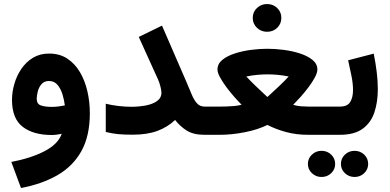

<svg xmlns="http://www.w3.org/2000/svg" viewBox="-20 -674 1949 960"><path d="M429.2 -108.4Q429.2 5.9 387 81.5Q344.7 157.2 267.6 201.7Q190.4 246.1 85 266.1L36.6 135.7Q136.2 116.7 203.4 81.5Q270.5 46.4 288.6 -4.9Q276.4 -2.4 263.2 -0.7Q250 1 239.3 1Q146.5 1 93.3 -40Q40 -81.1 40 -174.8Q40 -213.9 51.8 -254.6Q63.5 -295.4 86.9 -329.8Q110.4 -364.3 145 -385.3Q179.7 -406.2 225.6 -406.2Q278.3 -406.2 316.7 -380.9Q355 -355.5 379.9 -313Q404.8 -270.5 417 -217.3Q429.2 -164.1 429.2 -108.4ZM237.3 -139.6Q258.3 -139.6 275.6 -142.1Q293 -144.5 304.2 -147Q301.3 -171.9 293 -200.2Q284.7 -228.5 268.3 -248.8Q252 -269 224.6 -269Q201.2 -269 187.7 -253.4Q174.3 -237.8 168.9 -216.8Q163.6 -195.8 163.6 -180.2Q163.6 -153.8 184.8 -146.7Q206.1 -139.6 237.3 -139.6Z M787.1 -210.9Q787.1 -223.1 781.7 -243.2Q776.4 -263.2 770.5 -275.9L673.8 -489.3L790 -545.9L911.6 -265.6Q926.3 -231.9 937.7 -203.6Q949.2 -175.3 964.1 -158.2Q979 -141.1 1002.4 -141.1H1022.9V0H1002.4Q947.8 0 914.3 -20.8Q880.9 -41.5 855.5 -74.2Q818.4 -38.6 767.1 -19.5Q715.8 -0.5 643.1 -0.5Q600.1 -0.5 570.3 -3.4Q540.5 -6.3 508.8 -14.2V-155.3Q539.1 -147.9 573 -144Q606.9 -140.1 635.7 -140.1Q671.9 -140.1 706.5 -146.2Q741.2 -152.3 764.2 -168Q787.1 -183.6 787.1 -210.9Z M1243.7 -584.5Q1243.7 -613.8 1264.6 -633.8Q1285.6 -653.8 1315.4 -653.8Q1345.7 -653.8 1366.2 -633.8Q1386.7 -613.8 1386.7 -584.5Q1386.7 -555.2 1366.2 -535.2Q1345.7 -515.1 1315.4 -515.1Q1285.6 -515.1 1264.6 -535.2Q1243.7 -555.2 1243.7 -584.5ZM1316.9 -430.2Q1355.5 -430.2 1398.9 -424.6Q1442.4 -418.9 1480.5 -406.5Q1518.6 -394 1542.7 -374.3Q1566.9 -354.5 1566.9 -326.7Q1566.9 -310.5 1554.4 -287.1Q1542 -263.7 1522.7 -238Q1503.4 -212.4 1482.7 -189.2Q1461.9 -166 1445.8 -149.9Q1465.8 -144 1484.4 -142.6Q1502.9 -141.1 1519 -141.1H1595.2V0H1519.5Q1462.4 0 1411.9 -13.4Q1361.3 -26.9 1316.9 -49.3Q1270 -25.9 1204.3 -12.9Q1138.7 0 1080.6 0H1003.4V-141.1H1081.1Q1092.3 -141.1 1111.6 -141.6Q1130.9 -142.1 1151.9 -144Q1172.9 -146 1188 -150.4Q1171.9 -166.5 1151.4 -189.7Q1130.9 -212.9 1111.8 -238.5Q1092.8 -264.2 1080.1 -287.4Q1067.4 -310.5 1067.4 -326.7Q1067.4 -354.5 1091.3 -374.3Q1115.2 -394 1153.3 -406.5Q1191.4 -418.9 1234.9 -424.6Q1278.3 -430.2 1316.9 -430.2ZM1317.4 -302.2Q1293.5 -302.2 1266.8 -299.8Q1240.2 -297.4 1211.4 -291.5Q1231.9 -269.5 1256.6 -245.8Q1281.2 -222.2 1299.1 -205.6Q1316.9 -189 1316.9 -189Q1316.9 -189 1335 -205.6Q1353 -222.2 1378.2 -245.8Q1403.3 -269.5 1423.3 -291.5Q1395 -297.4 1368.4 -299.8Q1341.8 -302.2 1317.4 -302.2Z M1679.7 0H1574.7V-141.1H1680.2Q1717.3 -141.1 1731.2 -164.3Q1745.1 -187.5 1745.1 -223.1Q1745.1 -256.3 1737.1 -295.7Q1729 -335 1720.7 -372.6L1848.6 -405.8Q1857.9 -359.9 1863.5 -314.7Q1869.1 -269.5 1869.1 -228.5Q1869.1 -163.6 1851.8 -111.8Q1834.5 -60.1 1793 -30Q1751.5 0 1679.7 0ZM1684.6 145.5Q1684.6 118.2 1704.6 99.1Q1724.6 80.1 1752.9 80.1Q1781.2 80.1 1801 99.1Q1820.8 118.2 1820.8 145.5Q1820.8 172.9 1801 191.9Q1781.2 210.9 1752.9 210.9Q1724.6 210.9 1704.6 191.9Q1684.6 172.9 1684.6 145.5ZM1519.5 145.5Q1519.5 118.2 1539.6 99.1Q1559.6 80.1 1587.9 80.1Q1616.2 80.1 1636 99.1Q1655.8 118.2 1655.8 145.5Q1655.8 172.9 1636 191.9Q1616.2 210.9 1587.9 210.9Q1559.6 210.9 1539.6 191.9Q1519.5 172.9 1519.5 145.5Z"/></svg>

Font: Vazirmatn RD UI ExtraBold
Style: Regular
Weight: 800
Designer: Saber Rastikerdar
Foundry: Saber Rastikerdar
Version: Version 33.003